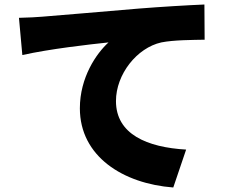

<svg xmlns="http://www.w3.org/2000/svg" viewBox="-20 -780 1040 851"><path d="M64 -701 79 -536C199 -563 375 -583 461 -592C407 -543 334 -437 334 -300C334 -87 525 34 748 51L805 -117C632 -127 494 -185 494 -332C494 -451 587 -568 695 -592C750 -603 835 -603 887 -604L886 -760C813 -757 695 -750 595 -742C412 -726 261 -714 167 -706C148 -704 104 -702 64 -701Z"/></svg>

Font: ChiuKong Gothic MN Heavy
Style: Regular
Weight: 900
Designer: Ryoko NISHIZUKA 西塚涼子 (kana, bopomofo & ideographs); Paul D. Hunt (Latin, Greek & Cyrillic); Sandoll Communications 산돌커뮤니
Foundry: Adobe
Version: Version 1.300